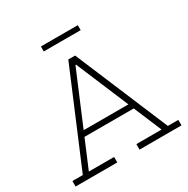

<svg xmlns="http://www.w3.org/2000/svg" viewBox="-200 -1093 1242 1270"><g transform="rotate(-30 421.0 -458.5)"><path d="M626 -296V-255H217.5V-296ZM745.5 -42H825.5V0H505V-42H697.5L413.5 -717.5L443.5 -696.5H397L426.5 -717.5L142 -42H335V0H16.5V-42H96L395 -752H447ZM563 -917V-879H281V-917Z"/></g></svg>

Font: Hepta Slab Light
Style: Regular
Weight: 300
Designer: Michael LaGattuta
Foundry: Michael LaGattuta
Version: Version 1.102